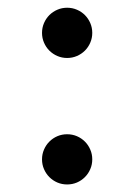

<svg xmlns="http://www.w3.org/2000/svg" viewBox="-20 -472 352 504"><path d="M90.3 -53.7Q90.3 -67.4 95.5 -79.3Q100.6 -91.3 109.6 -100.3Q118.7 -109.4 130.6 -114.5Q142.6 -119.6 156.2 -119.6Q169.9 -119.6 181.9 -114.5Q193.8 -109.4 202.9 -100.3Q211.9 -91.3 217 -79.3Q222.2 -67.4 222.2 -53.7Q222.2 -40 217 -28.1Q211.9 -16.1 202.9 -7.1Q193.8 2 181.9 7.1Q169.9 12.2 156.2 12.2Q142.6 12.2 130.6 7.1Q118.7 2 109.6 -7.1Q100.6 -16.1 95.5 -28.1Q90.3 -40 90.3 -53.7ZM90.3 -385.7Q90.3 -399.4 95.5 -411.4Q100.6 -423.3 109.6 -432.4Q118.7 -441.4 130.6 -446.5Q142.6 -451.7 156.2 -451.7Q169.9 -451.7 181.9 -446.5Q193.8 -441.4 202.9 -432.4Q211.9 -423.3 217 -411.4Q222.2 -399.4 222.2 -385.7Q222.2 -372.1 217 -360.1Q211.9 -348.1 202.9 -339.1Q193.8 -330.1 181.9 -325Q169.9 -319.8 156.2 -319.8Q142.6 -319.8 130.6 -325Q118.7 -330.1 109.6 -339.1Q100.6 -348.1 95.5 -360.1Q90.3 -372.1 90.3 -385.7Z"/></svg>

Font: Andika Afr
Style: Regular
Weight: 400
Designer: Victor Gaultney, Annie Olsen, Julie Remington, Don Collingsworth, Eric Hays, Becca Hirsbrunner
Foundry: SIL International
Version: Version 5.000